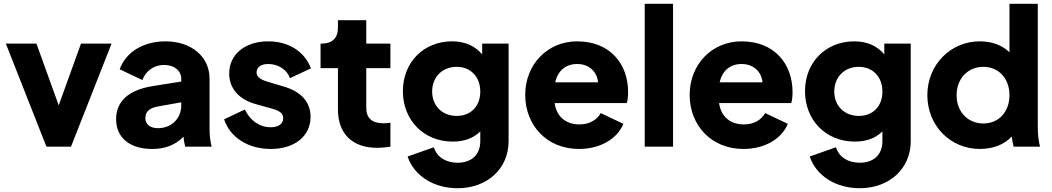

<svg xmlns="http://www.w3.org/2000/svg" viewBox="-20 -777 5572 1017"><path d="M226 0H356L571 -546H409L291 -219L173 -546H11Z M786 12C855 12 909 -9 952 -53C953 -37 956 -20 961 0H1101C1093 -35 1090 -60 1090 -96V-360C1090 -477 994 -558 856 -558C740 -558 646 -501 614 -410L734 -353C752 -401 795 -433 849 -433C905 -433 940 -401 940 -360V-345L789 -321C658 -300 595 -238 595 -146C595 -47 668 12 786 12ZM750 -151C750 -187 773 -205 816 -213L940 -235V-218C940 -151 890 -98 816 -98C778 -98 750 -117 750 -151Z M1414 12C1541 12 1625 -56 1625 -158C1625 -236 1576 -291 1485 -318L1398 -344C1357 -356 1339 -371 1339 -393C1339 -421 1362 -438 1401 -438C1454 -438 1500 -408 1516 -363L1627 -415C1593 -505 1508 -558 1401 -558C1278 -558 1194 -489 1194 -388C1194 -310 1244 -251 1333 -226L1426 -200C1462 -190 1480 -175 1480 -152C1480 -121 1456 -103 1414 -103C1355 -103 1305 -138 1277 -197L1167 -145C1199 -49 1294 12 1414 12Z M1978 6C2001 6 2028 3 2048 0V-127C2034 -125 2022 -124 2013 -124C1950 -124 1920 -151 1920 -207V-416H2048V-546H1920V-670H1770V-630C1770 -574 1739 -546 1683 -546H1678V-416H1770V-197C1770 -69 1846 6 1978 6Z M2404 220C2561 220 2674 116 2674 -29V-546H2534V-489C2495 -535 2442 -558 2375 -558C2224 -558 2114 -447 2114 -294C2114 -140 2225 -27 2378 -27C2439 -27 2488 -45 2524 -81V-29C2524 42 2478 85 2404 85C2341 85 2293 54 2278 3L2139 52C2173 154 2277 220 2404 220ZM2269 -292C2269 -369 2323 -423 2399 -423C2473 -423 2524 -370 2524 -292C2524 -214 2474 -163 2399 -163C2323 -163 2269 -216 2269 -292Z M3047 12C3159 12 3249 -41 3282 -121L3162 -178C3141 -141 3102 -118 3049 -118C2975 -118 2927 -162 2918 -231H3300C3305 -246 3307 -267 3307 -289C3307 -440 3210 -558 3037 -558C2881 -558 2762 -437 2762 -274C2762 -116 2874 12 3047 12ZM2921 -341C2935 -404 2978 -438 3037 -438C3099 -438 3142 -399 3148 -341Z M3395 0H3545V-757H3395Z M3918 12C4030 12 4120 -41 4153 -121L4033 -178C4012 -141 3973 -118 3920 -118C3846 -118 3798 -162 3789 -231H4171C4176 -246 4178 -267 4178 -289C4178 -440 4081 -558 3908 -558C3752 -558 3633 -437 3633 -274C3633 -116 3745 12 3918 12ZM3792 -341C3806 -404 3849 -438 3908 -438C3970 -438 4013 -399 4019 -341Z M4534 220C4691 220 4804 116 4804 -29V-546H4664V-489C4625 -535 4572 -558 4505 -558C4354 -558 4244 -447 4244 -294C4244 -140 4355 -27 4508 -27C4569 -27 4618 -45 4654 -81V-29C4654 42 4608 85 4534 85C4471 85 4423 54 4408 3L4269 52C4303 154 4407 220 4534 220ZM4399 -292C4399 -369 4453 -423 4529 -423C4603 -423 4654 -370 4654 -292C4654 -214 4604 -163 4529 -163C4453 -163 4399 -216 4399 -292Z M5171 12C5239 12 5300 -11 5339 -54C5341 -37 5344 -20 5349 0H5489C5480 -35 5477 -65 5477 -113V-757H5327V-500C5290 -537 5235 -558 5170 -558C5014 -558 4892 -433 4892 -273C4892 -114 5011 12 5171 12ZM5047 -273C5047 -360 5106 -423 5189 -423C5270 -423 5327 -361 5327 -273C5327 -184 5270 -123 5189 -123C5106 -123 5047 -185 5047 -273Z"/></svg>

Font: Mluvka ExtraBold
Style: Regular
Weight: 800
Designer: Modified by Jiří Krblich, Original typeface by Gumpita Rahayu
Foundry: Gumpita Rahayu & Jiří Krblich
Version: Version 2.000;Glyphs 3.1.1 (3134)